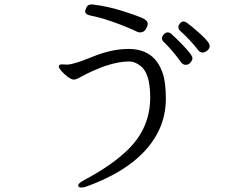

<svg xmlns="http://www.w3.org/2000/svg" viewBox="-20 -773 1040 859"><path d="M394 -753H388Q373 -753 367 -740Q361 -727 361 -723Q361 -709 382 -704Q474 -686 596 -630Q602 -628 607 -628Q624 -628 632.5 -642.5Q641 -657 641 -666Q641 -682 614.5 -693.5Q588 -705 524.5 -725Q461 -745 394 -753ZM868 -547Q876 -538 886.5 -538Q897 -538 907.5 -547Q918 -556 918 -566.5Q918 -577 906 -591Q894 -605 876.5 -621Q859 -637 842 -651Q825 -665 816.5 -671Q808 -677 800.5 -677Q793 -677 785.5 -668.5Q778 -660 778 -651.5Q778 -643 784 -637Q832 -594 868 -547ZM791 -493Q799 -483 811.5 -483Q824 -483 832.5 -493.5Q841 -504 841 -512Q841 -520 830 -534.5Q819 -549 802.5 -566.5Q786 -584 770 -599.5Q754 -615 746.5 -621.5Q739 -628 730 -628Q721 -628 713 -619.5Q705 -611 705 -602Q705 -593 710 -588Q753 -547 791 -493ZM257 -485Q243 -485 243 -475Q243 -469 255 -455Q267 -441 283.5 -429Q300 -417 309 -417Q318 -417 324 -420Q330 -423 336 -426Q467 -498 559 -498Q583 -498 609 -478Q652 -445 652 -337Q652 -202 554 -105Q481 -33 354 34Q330 47 330 56.5Q330 66 343 66Q356 66 371 60Q616 -30 692 -192Q722 -257 722 -331Q722 -405 708 -445Q672 -554 555 -554Q479 -554 394 -519Q309 -484 280 -484Z"/></svg>

Font: LXGW WenKai TC
Style: Regular
Weight: 400
Designer: LXGW / Fontworks Inc.
Foundry: LXGW / Fontworks Inc.
Version: Version 1.330